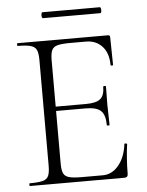

<svg xmlns="http://www.w3.org/2000/svg" viewBox="-53 -793 640 837"><g transform="rotate(-5 266.5 -375.0)"><path d="M457 0H44Q42 0 42 -6Q42 -12 44 -12Q82 -12 101 -17Q120 -22 126.5 -37Q133 -52 133 -81V-544Q133 -573 126.5 -587.5Q120 -602 101 -607.5Q82 -613 44 -613Q42 -613 42 -619Q42 -625 44 -625H440Q449 -625 449 -616L451 -495Q451 -492 445.5 -492Q440 -492 440 -495Q440 -547 413 -576.5Q386 -606 342 -606H273Q236 -606 217.5 -601Q199 -596 192.5 -581.5Q186 -567 186 -538V-85Q186 -57 192.5 -43Q199 -29 217.5 -24Q236 -19 273 -19H365Q405 -19 434 -54Q463 -89 470 -146Q470 -149 476 -148.5Q482 -148 482 -145Q478 -119 475.5 -82.5Q473 -46 473 -15Q473 0 457 0ZM401 -235Q401 -280 382 -298Q363 -316 315 -316H161V-335H318Q364 -335 382 -350.5Q400 -366 400 -404Q400 -406 406 -406Q412 -406 412 -404Q412 -375 411.5 -359Q411 -343 411 -325Q411 -303 412 -281.5Q413 -260 413 -235Q413 -233 407 -233Q401 -233 401 -235ZM164 -724Q161 -724 159.5 -730.5Q158 -737 159.5 -743.5Q161 -750 164 -750H415Q419 -750 420 -743.5Q421 -737 420 -730.5Q419 -724 415 -724Z"/></g></svg>

Font: Cormorant Light
Style: Regular
Weight: 300
Designer: Christian Thalmann (Catharsis Fonts)
Foundry: Catharsis Fonts
Version: Version 4.000